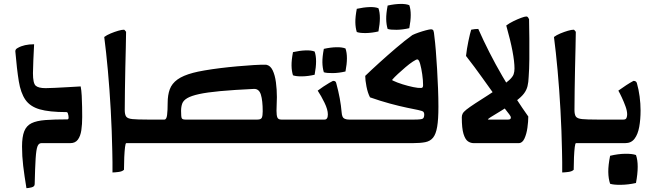

<svg xmlns="http://www.w3.org/2000/svg" viewBox="-20 -747 3431 1002"><path d="M334 -156Q332 -162 326 -162Q237 -162 187 -176.5Q137 -191 112.5 -226.5Q88 -262 78 -323.5Q68 -385 60 -479Q60 -486 63.5 -490Q67 -494 73 -497Q106 -516 158 -516Q156 -474 154 -432Q152 -390 152 -365Q152 -313 166 -300Q180 -287 218 -287Q235 -287 265.5 -288.5Q296 -290 331.5 -292Q367 -294 401 -296Q405 -276 406.5 -247Q408 -218 408.5 -188Q409 -158 409 -136Q409 -98 404.5 -67.5Q400 -37 386.5 -18.5Q373 0 347 0Q324 0 316 0Q308 0 307 0Q306 0 305 0Q304 0 295.5 0Q287 0 264.5 0Q242 0 196 0Q182 0 175.5 17Q169 34 166 80Q163 126 161 214Q161 227 144 231Q127 235 118 235Q107 169 101 118.5Q95 68 95 18Q95 -33 106.5 -62Q118 -91 144.5 -104Q171 -117 217 -120.5Q263 -124 332 -124Q338 -124 338 -134Q338 -138 337 -144Q336 -150 334 -156Z M524 -554Q537 -564 557.5 -572.5Q578 -581 597 -586.5Q616 -592 627 -592Q630 -592 638 -581Q638 -547 636.5 -497.5Q635 -448 634 -391.5Q633 -335 632 -278Q631 -221 631 -173Q631 -149 638.5 -138.5Q646 -128 671 -125.5Q696 -123 749 -123V0H639Q635 0 632.5 20.5Q630 41 628.5 73Q627 105 627 139Q618 148 598 150.5Q578 153 567 153Q567 127 567 99Q567 71 566 42Q564 -63 558 -171.5Q552 -280 543 -379Q534 -478 524 -554Z M855 -210Q855 -251 866 -281Q877 -311 906 -332Q935 -353 988 -367Q1010 -373 1047.5 -379.5Q1085 -386 1129.5 -391.5Q1174 -397 1219.5 -401Q1265 -405 1304.5 -407.5Q1344 -410 1370 -409Q1391 -405 1403 -380Q1415 -355 1420 -317.5Q1425 -280 1425 -240Q1425 -225 1424 -205.5Q1423 -186 1423 -169Q1423 -145 1427.5 -134Q1432 -123 1448 -123H1549V0H708V-123Q765 -123 798.5 -123Q832 -123 838 -123Q849 -123 852 -147Q855 -171 855 -210ZM947 -123H1324Q1342 -123 1346.5 -133Q1351 -143 1351 -166Q1351 -222 1341.5 -253Q1332 -284 1305 -283Q1199 -278 1129.5 -271.5Q1060 -265 1019 -256Q978 -247 957.5 -235Q937 -223 931 -206.5Q925 -190 925 -168Q925 -137 928.5 -130Q932 -123 947 -123Z M1802 -123H1858V0H1509V-123H1674Q1691 -123 1691 -150Q1691 -175 1673.5 -211Q1656 -247 1638 -274Q1651 -284 1667.5 -295Q1684 -306 1698.5 -314.5Q1713 -323 1718 -325Q1727 -325 1730.5 -321.5Q1734 -318 1735 -312Q1746 -272 1753 -234Q1760 -196 1763 -160Q1765 -135 1775.5 -129Q1786 -123 1802 -123ZM1509 -354Q1502 -376 1501.5 -404.5Q1501 -433 1509 -475Q1545 -483 1575 -484Q1605 -485 1622 -478Q1637 -436 1622 -357Q1588 -349 1556.5 -348.5Q1525 -348 1509 -354ZM1670 -370Q1663 -393 1662.5 -421.5Q1662 -450 1670 -492Q1706 -500 1736 -500.5Q1766 -501 1783 -494Q1798 -452 1783 -374Q1749 -366 1717 -365.5Q1685 -365 1670 -370Z M1818 -123Q1848 -123 1890 -123Q1932 -123 1977.5 -123Q2023 -123 2066 -123Q2109 -123 2143 -123Q2179 -123 2186.5 -128Q2194 -133 2194 -150Q2194 -158 2190 -163Q2186 -168 2162 -173Q2142 -177 2103.5 -185Q2065 -193 2015 -206.5Q1965 -220 1911 -239Q1899 -262 1892.5 -295.5Q1886 -329 1886 -351Q1917 -381 1959.5 -419.5Q2002 -458 2047 -496.5Q2092 -535 2132 -564Q2144 -570 2164 -577Q2184 -584 2203 -589Q2222 -594 2229 -594Q2239 -594 2242 -587Q2245 -580 2247 -556Q2251 -526 2254.5 -482Q2258 -438 2261 -387.5Q2264 -337 2266 -285.5Q2268 -234 2268 -190Q2268 -124 2261.5 -85.5Q2255 -47 2240 -28.5Q2225 -10 2199 -5Q2173 0 2134 0H1818ZM2029 -327Q2052 -316 2081 -307Q2110 -298 2136.5 -292.5Q2163 -287 2178 -288Q2188 -288 2188 -302Q2188 -328 2183.5 -359.5Q2179 -391 2172.5 -414Q2166 -437 2158 -437Q2152 -437 2134.5 -425.5Q2117 -414 2096.5 -396.5Q2076 -379 2057 -361.5Q2038 -344 2027 -331Q2026 -329 2029 -327ZM1842 -580Q1835 -602 1834.5 -630.5Q1834 -659 1842 -701Q1878 -709 1908 -710Q1938 -711 1955 -704Q1970 -662 1955 -583Q1921 -575 1889.5 -574.5Q1858 -574 1842 -580ZM2003 -596Q1996 -619 1995.5 -647.5Q1995 -676 2003 -718Q2039 -726 2069 -726.5Q2099 -727 2116 -720Q2131 -678 2116 -600Q2082 -592 2050 -591.5Q2018 -591 2003 -596Z M2741 -647Q2742 -602 2742.5 -546.5Q2743 -491 2742.5 -438Q2742 -385 2739 -346Q2738 -318 2733 -297.5Q2728 -277 2714.5 -259Q2701 -241 2673 -220Q2645 -199 2597 -170Q2555 -145 2540.5 -135.5Q2526 -126 2526 -124Q2526 -123 2531 -123Q2541 -123 2562.5 -123Q2584 -123 2604.5 -123Q2625 -123 2632 -123Q2646 -123 2646 -133Q2646 -140 2638 -150Q2600 -198 2565.5 -245.5Q2531 -293 2494.5 -344.5Q2458 -396 2412 -455Q2416 -492 2424.5 -532.5Q2433 -573 2439 -592Q2447 -594 2457.5 -595Q2468 -596 2476 -596Q2502 -537 2534 -474Q2566 -411 2601.5 -350Q2637 -289 2672 -235Q2707 -181 2737 -139Q2737 -113 2732.5 -80.5Q2728 -48 2717 -24Q2706 0 2687 0Q2650 0 2604.5 0Q2559 0 2517.5 0Q2476 0 2452 0Q2436 0 2422 -9.5Q2408 -19 2399 -48Q2390 -77 2390 -135Q2390 -145 2394.5 -154Q2399 -163 2414 -175Q2429 -187 2461 -208Q2535 -255 2576.5 -283Q2618 -311 2637 -328.5Q2656 -346 2660.5 -359.5Q2665 -373 2665 -389Q2665 -425 2654.5 -480.5Q2644 -536 2622 -614Q2638 -626 2659.5 -636.5Q2681 -647 2700 -654Q2719 -661 2727 -661Q2732 -661 2735.5 -656.5Q2739 -652 2741 -647Z M2871 -554Q2884 -564 2904.5 -572.5Q2925 -581 2944 -586.5Q2963 -592 2974 -592Q2977 -592 2985 -581Q2985 -547 2983.5 -497.5Q2982 -448 2981 -391.5Q2980 -335 2979 -278Q2978 -221 2978 -173Q2978 -149 2985.5 -138.5Q2993 -128 3018 -125.5Q3043 -123 3096 -123V0H2986Q2982 0 2979.5 20.5Q2977 41 2975.5 73Q2974 105 2974 139Q2965 148 2945 150.5Q2925 153 2914 153Q2914 127 2914 99Q2914 71 2913 42Q2911 -63 2905 -171.5Q2899 -280 2890 -379Q2881 -478 2871 -554Z M3164 212Q3155 185 3154.5 150.5Q3154 116 3164 66Q3206 56 3242.5 55.5Q3279 55 3299 62Q3317 112 3299 208Q3259 217 3220.5 217.5Q3182 218 3164 212ZM3243 0H3055V-123H3234Q3246 -123 3249.5 -131.5Q3253 -140 3253 -150Q3253 -168 3244.5 -191.5Q3236 -215 3225.5 -237.5Q3215 -260 3207 -274Q3251 -306 3286 -325Q3295 -325 3299 -321Q3303 -317 3304 -312Q3313 -281 3318 -243.5Q3323 -206 3323 -170Q3323 -124 3316 -85Q3309 -46 3291.5 -23Q3274 0 3243 0Z"/></svg>

Font: Ruwudu SemiBold
Style: Regular
Weight: 600
Designer: Becca Hirsbrunner Spalinger
Foundry: SIL International
Version: Version 3.000